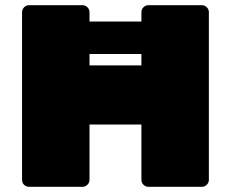

<svg xmlns="http://www.w3.org/2000/svg" viewBox="-20 -720 890 740"><path d="M785 -673V-27Q785 -16 777 -8Q769 0 758 0H552Q541 0 533 -8Q525 -16 525 -27V-240H325V-27Q325 -16 317 -8Q309 0 298 0H92Q81 0 73 -7.5Q65 -15 65 -27V-673Q65 -684 73 -692Q81 -700 92 -700H298Q309 -700 317 -692Q325 -684 325 -673V-637H525V-673Q525 -684 533 -692Q541 -700 552 -700H758Q769 -700 777 -692Q785 -684 785 -673ZM525 -468V-512H325V-468Z"/></svg>

Font: Rubik Mono One
Style: Regular
Weight: 400
Designer: Hubert and Fischer with Elvire Volk Leonovitch (Cyrillic Expansion: Cyreal)
Foundry: Hubert and Fischer with Elvire Volk Leonovitch
Version: Version 2.000